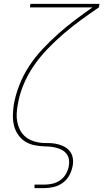

<svg xmlns="http://www.w3.org/2000/svg" viewBox="-20 -755 540 990"><path d="M158 215V197H208Q229 197 251 192Q273 187 291.5 173.5Q310 160 321 140Q332 120 335 99Q338 83 335.5 67.5Q333 52 324.5 40Q316 28 303.5 20.5Q291 13 276 8.5Q261 4 245.5 2Q230 0 214 0H213Q185 -1 159 -6Q133 -11 111 -24.5Q89 -38 74 -59.5Q59 -81 52.5 -106.5Q46 -132 46.5 -159.5Q47 -187 51 -214V-215Q60 -266 80 -317Q100 -368 130.5 -414.5Q161 -461 199.5 -502Q238 -543 280 -580.5Q322 -618 366.5 -651.5Q411 -685 457 -717H134L137 -735H493L490 -717Q443 -685 397 -651.5Q351 -618 308 -581Q265 -544 225 -502.5Q185 -461 153 -414Q121 -367 100 -315.5Q79 -264 71 -212Q67 -190 66 -168.5Q65 -147 69 -126.5Q73 -106 82 -87.5Q91 -69 105.5 -55Q120 -41 139 -32.5Q158 -24 178.5 -20.5Q199 -17 221 -17.5Q243 -18 264 -14.5Q285 -11 304 -2.5Q323 6 336.5 20.5Q350 35 354.5 56Q359 77 355 98Q351 123 338.5 147Q326 171 304.5 187Q283 203 257.5 209Q232 215 208 215Z"/></svg>

Font: Iosevka Term Curly Th Obl
Style: Regular
Weight: 100
Italic angle: -9°
Designer: Belleve Invis
Foundry: Belleve Invis
Version: Version 32.3.0